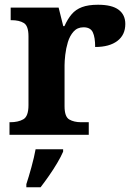

<svg xmlns="http://www.w3.org/2000/svg" viewBox="-20 -568 563 809"><path d="M20 0V-53H23Q57 -53 78.5 -65.5Q100 -78 100 -125V-415Q100 -459 80.5 -471Q61 -483 28 -483H25V-536H227L246.5 -458H251.6Q265 -488 282 -508Q299 -528 325.5 -538Q352 -548 393 -548Q451.6 -548 479.8 -526.9Q508 -505.8 508 -467Q508 -421 474.5 -395.5Q441 -370 381 -370Q381 -411 371 -432Q361 -453 332 -453Q306 -453 290 -435Q274 -417 266 -390.5Q258 -364 255 -337Q252 -310 252 -293V-120Q252 -76 272 -64.5Q292 -53 322 -53H354V0ZM91 208Q101 178 112.5 136Q124 94 130 61H246V71Q237 92 221 119Q205 146 186.5 172.5Q168 199 151 221H91Z"/></svg>

Font: Noto Serif NP Hmong
Style: Regular
Weight: 400
Designer: Dalton Maag Ltd
Foundry: Dalton Maag Ltd
Version: Version 1.001